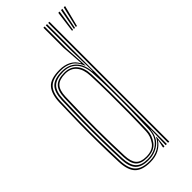

<svg xmlns="http://www.w3.org/2000/svg" viewBox="-255 -850 906 906"><g transform="rotate(-45 197.5 -397.0)"><path d="M290.2 0H282.2V-800H290.2ZM274.2 0H266.2L269 -102H267.5Q263.8 -55.2 232.8 -31Q201.8 -6.8 159.2 -6.8Q113.2 -6.8 92.6 -29Q72 -51.2 70 -101.5Q67.5 -169 66.6 -232.1Q65.8 -295.2 66.6 -359.9Q67.5 -424.5 70 -496.5Q72 -548.5 94.1 -570.9Q116.2 -593.2 166 -593.2Q211 -593.2 237.5 -566.8Q264 -540.2 267.8 -491H269.8L266.2 -639.5V-800H274.2ZM160.2 -13.2Q187.2 -13.2 210.1 -24Q233 -34.8 247.4 -56.5Q261.8 -78.2 263 -111Q265.2 -167.2 266.5 -232.1Q267.8 -297 267.1 -362.1Q266.5 -427.2 263 -484Q261 -517 249.5 -539.9Q238 -562.8 217.8 -574.8Q197.5 -586.8 169.2 -586.8Q123.2 -586.8 101.5 -566.5Q79.8 -546.2 78 -497Q75.5 -423.8 74.6 -359Q73.8 -294.2 74.6 -231.6Q75.5 -169 78 -102Q80 -54.5 99 -33.9Q118 -13.2 160.2 -13.2ZM162.5 -19.5Q123.2 -19.5 105.5 -38.6Q87.8 -57.8 86 -101.5Q83.5 -166 82.6 -227.4Q81.8 -288.8 82.5 -354.4Q83.2 -420 86 -496.8Q87.8 -541.5 107.1 -561Q126.5 -580.5 169.5 -580.5Q209.2 -580.5 231.2 -555.2Q253.2 -530 255 -483.8Q257.2 -428.2 257.9 -362.1Q258.5 -296 257.9 -230.6Q257.2 -165.2 255.2 -111.2Q254.2 -78.2 232.8 -48.9Q211.2 -19.5 162.5 -19.5ZM163 -26Q207.5 -26 226.8 -53.5Q246 -81 247 -111.5Q249 -165.2 249.8 -229.6Q250.5 -294 250 -359.8Q249.5 -425.5 247 -483.5Q245.2 -526.5 225.5 -550.2Q205.8 -574 169.8 -574Q130.5 -574 113 -556Q95.5 -538 94 -496.5Q89.8 -378 90.1 -285.4Q90.5 -192.8 94 -102.5Q95.5 -61.8 111.5 -43.9Q127.5 -26 163 -26ZM158.2 6Q104.8 6 80.5 -18.9Q56.2 -43.8 54 -101Q51.5 -168.8 50.6 -231.8Q49.8 -294.8 50.6 -359.5Q51.5 -424.2 54 -496.8Q56 -552 79.4 -579Q102.8 -606 163 -606Q195.5 -606 219.9 -593.5Q244.2 -581 256.2 -556.5H258.2L250.2 -668V-800H258.2V-654.5L264.8 -534H262.8Q248.5 -570.5 223.6 -585Q198.8 -599.5 165 -599.5Q111.8 -599.5 87.9 -575.9Q64 -552.2 62 -497.8Q59.2 -422.8 58.4 -357.4Q57.5 -292 58.5 -229.6Q59.5 -167.2 62 -101.2Q64 -47.2 86.8 -23.9Q109.5 -0.5 159.8 -0.5Q194 -0.5 220.4 -15.4Q246.8 -30.2 261.2 -58.8H263.5L258.2 0H250.2V-4.2L258 -41.2H256Q242.8 -20.5 217.8 -7.2Q192.8 6 158.2 6ZM342 -694H335.5L349.5 -800H358.2ZM368 -694H361L386 -800H394.8ZM355 -694H348L367.8 -800H376.5Z"/></g></svg>

Font: Big Shoulders Inline Text SC Thin
Style: Regular
Weight: 100
Designer: Patric King
Foundry: XO Type Co
Version: Version 2.002